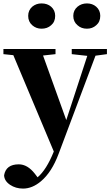

<svg xmlns="http://www.w3.org/2000/svg" viewBox="-27 -833 646 1124"><path d="M427 -685Q402 -706 402 -740Q402 -773 427 -794Q450 -813 482 -813Q514 -813 536 -794Q560 -773 560 -740Q560 -705 536 -685Q514 -665 482 -665Q449 -665 427 -685ZM162 -685Q138 -706 138 -740Q138 -773 162 -794Q185 -813 216 -813Q250 -813 272 -794Q296 -773 296 -740Q296 -705 272 -685Q250 -665 216 -665Q185 -665 162 -685ZM599 -516 532 -507 316 68Q276 175 213 228Q162 271 108 271Q65 271 32 249Q-2 226 -3 193Q8 129 83 129Q134 129 177 184L193 205Q245 161 288 54L51 -510L-7 -516V-546H298V-516L225 -508L361 -130L484 -506L393 -516V-546H599Z"/></svg>

Font: Source Han Serif CN Heavy
Style: Regular
Weight: 900
Designer: Ryoko NISHIZUKA  (kana & ideographs); Frank Grießhammer (Latin, Greek & Cyrillic); Wenlong ZHANG  (bopomofo); Sandoll Co
Foundry: Adobe Systems Incorporated
Version: Version 1.000;PS 1;hotconv 16.6.53;makeotf.lib2.5.65590